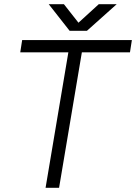

<svg xmlns="http://www.w3.org/2000/svg" viewBox="-20 -890 645 910"><path d="M196 0 304 -642H368L260 0ZM76 -642 85 -700H605L596 -642ZM311 -744V-745L448 -870H533L392 -744ZM310 -744 211 -870H283L382 -744H380Z"/></svg>

Font: Figtree Light Light
Style: Italic
Weight: 300
Italic angle: -9.5°
Version: Version 2.000